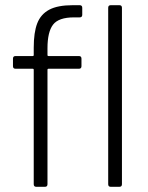

<svg xmlns="http://www.w3.org/2000/svg" viewBox="-20 -720 572 740"><path d="M163 -534V-508Q163 -504 167 -504H284Q294 -504 294 -494V-465Q294 -455 284 -455H167Q163 -455 163 -451V-10Q163 0 153 0H120Q110 0 110 -10V-451Q110 -455 106 -455H40Q30 -455 30 -465V-494Q30 -504 40 -504H106Q110 -504 110 -508V-536Q110 -595 123.5 -630Q137 -665 169.5 -682.5Q202 -700 261 -700H287Q297 -700 297 -690V-663Q297 -653 287 -653H265Q206 -653 184.5 -625Q163 -597 163 -534ZM407 -700H440Q450 -700 450 -690V-10Q450 0 440 0H407Q397 0 397 -10V-690Q397 -700 407 -700Z"/></svg>

Font: Barlow Light
Style: Regular
Weight: 300
Designer: Jeremy Tribby
Foundry: Tribby Type
Version: Version 1.422